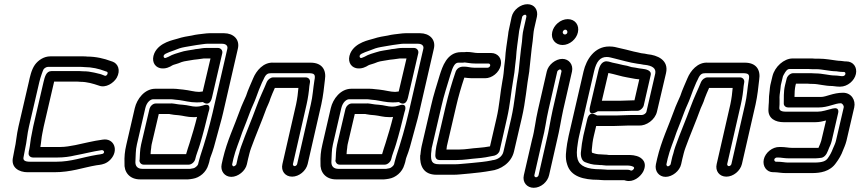

<svg xmlns="http://www.w3.org/2000/svg" viewBox="-20 -788 4091 913"><path d="M381 -469C416 -469 451 -461 479 -450L488 -447C491 -446 494 -442 490 -434C487 -429 482 -426 478 -428C468 -432 459 -436 448 -438C441 -439 439 -441 427 -443C409 -447 395 -449 376 -449C366 -450 364 -450 358 -450H225C199 -450 193 -422 187 -398L138 -187C135 -174 133 -162 131 -151C124 -121 124 -99 119 -77C118 -73 116 -67 116 -59C115 -47 126 -39 136 -39H253C284 -39 312 -43 337 -49C381 -57 421 -68 463 -74C472 -75 479 -66 472 -59C470 -57 468 -56 456 -54L442 -52C369 -40 320 -19 248 -19H122C95 -19 89 -28 92 -41C95 -56 97 -69 99 -78C108 -117 109 -150 118 -187L167 -398C172 -420 184 -453 187 -458C190 -463 200 -470 208 -470H364C375 -470 375 -469 381 -469ZM188 -187 237 -398V-400H346C356 -400 355 -399 361 -399C395 -399 423 -390 450 -381C483 -368 520 -393 535 -418C555 -454 541 -486 515 -495L506 -498C477 -509 437 -519 395 -519C390 -520 381 -520 375 -520H219C189 -520 162 -502 146 -480C129 -456 122 -421 117 -398L68 -187C58 -144 57 -111 49 -78C46 -63 44 -50 42 -41C30 10 72 31 111 31H237C319 31 373 9 438 -2L453 -4C467 -6 487 -10 505 -29C547 -73 522 -133 468 -124C422 -118 378 -106 338 -98C315 -94 293 -89 265 -89H172C176 -111 177 -134 181 -152C183 -162 185 -173 188 -187Z M644 -29C644 -29 640 -22 648 -12C652 -7 658 -5 664 -5H877C892 -5 905 -19 908 -30C913 -53 923 -75 931 -102C945 -148 959 -203 971 -253L974 -263C974 -263 987 -302 944 -286C935 -283 925 -281 911 -281C892 -281 875 -288 848 -290C837 -291 832 -291 827 -292L808 -295C798 -297 795 -296 790 -296H721C706 -296 694 -282 691 -271L651 -101C645 -76 645 -43 644 -29ZM701 -101 735 -246H779C785 -246 786 -246 789 -245L808 -242C818 -241 823 -241 830 -240C851 -238 870 -231 899 -231C905 -231 910 -231 917 -232C907 -191 893 -144 881 -106C876 -90 870 -74 865 -55H696C697 -66 697 -77 699 -85C700 -91 699 -93 701 -101ZM922 -7C920 0 907 11 900 12C894 13 888 14 884 15H658C633 15 622 1 624 -22C626 -47 624 -72 631 -101L671 -274C678 -303 696 -316 708 -316H794C799 -316 804 -315 813 -314L833 -312C856 -309 883 -301 915 -301C941 -301 943 -304 946 -302C946 -302 977 -277 988 -324L1037 -535C1040 -550 1028 -560 1017 -560H960C944 -560 933 -557 925 -556L907 -554C906 -554 905 -553 904 -553C885 -549 861 -548 835 -539C824 -535 803 -531 781 -518C769 -512 765 -512 764 -512C760 -513 756 -518 759 -525C765 -536 796 -543 833 -558C848 -563 869 -566 892 -570C905 -572 926 -576 945 -578C952 -579 960 -580 965 -580H1035C1057 -580 1064 -568 1061 -556L991 -252C975 -183 954 -111 933 -48C930 -38 928 -32 927 -27C925 -19 923 -13 922 -7ZM927 -351C905 -351 880 -359 851 -362L831 -364C824 -365 814 -366 805 -366H719C667 -366 631 -317 621 -274L581 -101C573 -68 571 -41 572 -13C569 29 595 65 646 65H874C882 65 888 63 897 62C929 57 961 31 971 -5C974 -13 976 -21 977 -27C978 -32 979 -36 981 -41C994 -74 1001 -101 1011 -139C1019 -171 1033 -216 1041 -252L1111 -556C1122 -602 1088 -630 1046 -630H976C967 -630 960 -629 951 -628C935 -626 911 -624 892 -619C873 -616 848 -612 824 -604C807 -598 738 -588 714 -535C699 -500 713 -471 741 -464C767 -458 790 -471 799 -477C805 -481 821 -483 844 -493C858 -498 877 -499 902 -504L920 -506C934 -507 943 -510 949 -510H981L944 -353C938 -352 931 -351 927 -351Z M1104 -7C1103 -3 1095 3 1091 3C1087 3 1083 -3 1084 -7L1090 -34C1100 -76 1118 -116 1132 -159C1145 -193 1157 -221 1169 -255C1177 -277 1190 -302 1198 -325C1206 -347 1215 -372 1226 -396C1228 -400 1230 -403 1233 -410C1244 -436 1253 -440 1270 -440H1446C1476 -440 1481 -434 1475 -405C1469 -369 1467 -329 1458 -292L1393 -8C1392 -3 1386 2 1381 2C1376 2 1372 -3 1373 -8L1438 -292C1445 -323 1449 -353 1451 -378L1454 -397C1456 -410 1446 -420 1434 -420H1279C1267 -420 1254 -410 1249 -399C1235 -364 1214 -322 1199 -280C1177 -219 1149 -155 1126 -90C1123 -81 1119 -69 1117 -59C1113 -47 1111 -39 1110 -34ZM1166 -58C1168 -67 1171 -75 1174 -84C1196 -145 1224 -209 1247 -273C1252 -286 1260 -299 1266 -320C1271 -334 1279 -352 1287 -370H1399C1397 -346 1394 -320 1388 -292L1323 -8C1315 25 1336 52 1369 52C1402 52 1435 25 1443 -8L1508 -292C1517 -333 1521 -373 1525 -408C1533 -456 1511 -490 1457 -490H1282C1232 -494 1198 -450 1184 -416C1173 -389 1160 -363 1150 -332C1143 -315 1129 -287 1120 -261C1094 -188 1060 -119 1040 -34L1034 -7C1027 25 1048 53 1080 53C1112 53 1147 25 1154 -7L1160 -34C1161 -39 1164 -48 1166 -58Z M1576 -29C1576 -29 1572 -22 1580 -12C1584 -7 1590 -5 1596 -5H1809C1824 -5 1837 -19 1840 -30C1845 -53 1855 -75 1863 -102C1877 -148 1891 -203 1903 -253L1906 -263C1906 -263 1919 -302 1876 -286C1867 -283 1857 -281 1843 -281C1824 -281 1807 -288 1780 -290C1769 -291 1764 -291 1759 -292L1740 -295C1730 -297 1727 -296 1722 -296H1653C1638 -296 1626 -282 1623 -271L1583 -101C1577 -76 1577 -43 1576 -29ZM1633 -101 1667 -246H1711C1717 -246 1718 -246 1721 -245L1740 -242C1750 -241 1755 -241 1762 -240C1783 -238 1802 -231 1831 -231C1837 -231 1842 -231 1849 -232C1839 -191 1825 -144 1813 -106C1808 -90 1802 -74 1797 -55H1628C1629 -66 1629 -77 1631 -85C1632 -91 1631 -93 1633 -101ZM1854 -7C1852 0 1839 11 1832 12C1826 13 1820 14 1816 15H1590C1565 15 1554 1 1556 -22C1558 -47 1556 -72 1563 -101L1603 -274C1610 -303 1628 -316 1640 -316H1726C1731 -316 1736 -315 1745 -314L1765 -312C1788 -309 1815 -301 1847 -301C1873 -301 1875 -304 1878 -302C1878 -302 1909 -277 1920 -324L1969 -535C1972 -550 1960 -560 1949 -560H1892C1876 -560 1865 -557 1857 -556L1839 -554C1838 -554 1837 -553 1836 -553C1817 -549 1793 -548 1767 -539C1756 -535 1735 -531 1713 -518C1701 -512 1697 -512 1696 -512C1692 -513 1688 -518 1691 -525C1697 -536 1728 -543 1765 -558C1780 -563 1801 -566 1824 -570C1837 -572 1858 -576 1877 -578C1884 -579 1892 -580 1897 -580H1967C1989 -580 1996 -568 1993 -556L1923 -252C1907 -183 1886 -111 1865 -48C1862 -38 1860 -32 1859 -27C1857 -19 1855 -13 1854 -7ZM1859 -351C1837 -351 1812 -359 1783 -362L1763 -364C1756 -365 1746 -366 1737 -366H1651C1599 -366 1563 -317 1553 -274L1513 -101C1505 -68 1503 -41 1504 -13C1501 29 1527 65 1578 65H1806C1814 65 1820 63 1829 62C1861 57 1893 31 1903 -5C1906 -13 1908 -21 1909 -27C1910 -32 1911 -36 1913 -41C1926 -74 1933 -101 1943 -139C1951 -171 1965 -216 1973 -252L2043 -556C2054 -602 2020 -630 1978 -630H1908C1899 -630 1892 -629 1883 -628C1867 -626 1843 -624 1824 -619C1805 -616 1780 -612 1756 -604C1739 -598 1670 -588 1646 -535C1631 -500 1645 -471 1673 -464C1699 -458 1722 -471 1731 -477C1737 -481 1753 -483 1776 -493C1790 -498 1809 -499 1834 -504L1852 -506C1866 -507 1875 -510 1881 -510H1913L1876 -353C1870 -352 1863 -351 1859 -351Z M2191 -471H2188C2185 -471 2179 -472 2169 -469C2158 -466 2150 -456 2147 -448C2129 -396 2113 -341 2099 -282L2055 -93C2052 -79 2050 -60 2050 -49C2050 -32 2061 -27 2070 -27H2152C2189 -27 2218 -33 2247 -35C2275 -37 2304 -42 2331 -48C2343 -51 2354 -62 2356 -72L2391 -226C2406 -291 2410 -350 2420 -405C2425 -431 2428 -457 2430 -480L2434 -514V-515C2436 -552 2442 -588 2447 -628C2448 -637 2449 -645 2451 -652L2463 -708C2464 -712 2471 -718 2477 -718C2481 -718 2484 -714 2483 -708L2470 -651C2464 -627 2464 -608 2462 -589C2455 -541 2451 -491 2446 -447C2432 -371 2428 -301 2411 -226L2374 -67C2369 -44 2347 -28 2320 -26C2319 -26 2318 -25 2317 -25C2289 -19 2254 -16 2223 -13L2201 -11C2182 -10 2165 -7 2148 -7H2068C2034 -7 2028 -21 2030 -58L2032 -75C2032 -81 2033 -86 2035 -93L2079 -282C2091 -336 2106 -379 2121 -430C2134 -475 2144 -490 2160 -490H2175C2179 -490 2185 -490 2190 -491C2204 -490 2216 -486 2239 -486H2303C2308 -486 2312 -481 2311 -476C2310 -471 2304 -466 2299 -466H2235C2218 -466 2203 -471 2191 -471ZM2187 -540H2172C2104 -540 2083 -467 2072 -434C2057 -383 2042 -340 2029 -282L1985 -93C1983 -86 1983 -80 1981 -69L1979 -51C1979 -51 1978 -50 1978 -49C1976 -3 1991 43 2056 43H2136C2158 43 2178 40 2193 39L2215 37C2247 34 2282 30 2314 24C2359 19 2411 -12 2424 -67L2461 -226C2480 -307 2484 -378 2497 -450V-452C2503 -500 2506 -547 2513 -593C2516 -616 2516 -633 2520 -651L2533 -708C2540 -740 2522 -768 2488 -768C2456 -768 2421 -742 2413 -708L2401 -652C2398 -641 2397 -631 2396 -622C2391 -584 2384 -548 2382 -507L2378 -474C2376 -451 2374 -427 2369 -403C2358 -344 2355 -285 2341 -226L2310 -92C2292 -89 2273 -86 2255 -85C2222 -83 2195 -77 2164 -77H2103C2104 -81 2104 -87 2105 -93L2149 -282C2160 -330 2173 -374 2188 -419C2198 -418 2212 -416 2223 -416H2287C2320 -416 2353 -443 2361 -476C2369 -509 2348 -536 2315 -536H2251C2236 -536 2223 -541 2199 -541C2195 -541 2193 -540 2187 -540Z M2630 -448C2631 -452 2639 -458 2643 -458C2647 -458 2651 -452 2650 -448L2608 -265C2597 -216 2590 -166 2579 -122L2541 45C2540 51 2533 55 2529 55C2523 55 2520 49 2521 45L2559 -122C2573 -174 2577 -219 2588 -265ZM2580 -448 2538 -265C2526 -215 2523 -170 2510 -124L2471 45C2463 79 2486 105 2518 105C2552 105 2584 77 2591 45L2629 -122C2641 -170 2648 -220 2658 -265L2700 -448C2707 -480 2686 -508 2654 -508C2622 -508 2587 -480 2580 -448ZM2656 -636C2657 -642 2663 -647 2668 -647C2675 -647 2679 -640 2678 -634C2677 -628 2672 -624 2666 -624C2659 -624 2655 -631 2656 -636ZM2606 -636C2598 -601 2622 -574 2655 -574C2689 -574 2721 -602 2728 -634C2736 -668 2715 -697 2680 -697C2645 -697 2613 -668 2606 -636Z M2825 -449 2785 -278C2785 -278 2773 -230 2819 -257C2822 -259 2823 -259 2825 -259H2919C2935 -259 2970 -261 2981 -261H3010C3025 -261 3038 -275 3041 -286L3074 -430C3080 -454 3051 -459 3034 -461L3019 -463C3005 -466 2996 -467 2983 -469C2969 -474 2955 -477 2942 -479C2927 -483 2907 -487 2893 -490L2875 -495C2844 -503 2831 -477 2825 -449ZM2930 -309H2842L2873 -441C2900 -436 2936 -424 2962 -420C2976 -418 2986 -415 3000 -413L3017 -411H3020L2997 -311H2993C2978 -311 2944 -309 2930 -309ZM2861 -1H2963C2969 -1 2975 0 2981 1C2998 5 2996 11 2994 15C2989 22 2984 24 2980 23C2977 22 2974 19 2959 19H2867C2859 19 2849 17 2836 17C2771 17 2737 2 2727 -30C2721 -50 2722 -73 2728 -110C2730 -121 2731 -131 2734 -142L2805 -449C2816 -496 2834 -517 2865 -517C2877 -517 2885 -514 2902 -510C2940 -501 2970 -491 3011 -485L3026 -483L3042 -480H3044C3084 -476 3100 -462 3096 -439L3054 -257C3052 -248 3040 -241 3031 -241H2977C2962 -241 2928 -239 2914 -239H2820C2815 -239 2783 -267 2772 -219L2754 -143C2748 -115 2745 -92 2743 -70C2739 -47 2746 -23 2762 -17C2778 -11 2797 -4 2823 -4C2832 -3 2836 -3 2841 -3C2846 -3 2854 -1 2861 -1ZM2836 -54C2820 -54 2809 -57 2795 -62C2794 -65 2794 -71 2794 -72V-75C2796 -98 2798 -118 2804 -143L2815 -189H2903C2919 -189 2954 -191 2965 -191H3018C3053 -189 3095 -218 3104 -257L3147 -440C3162 -504 3103 -526 3060 -530L3045 -533H3044L3029 -535C3019 -537 3010 -540 2993 -543C2970 -549 2946 -555 2923 -560C2910 -563 2899 -567 2877 -567C2806 -567 2768 -504 2755 -449L2684 -142C2681 -129 2679 -117 2677 -106C2672 -70 2666 -38 2677 -6C2694 52 2756 67 2825 67C2832 67 2841 69 2855 69H2947C2949 69 2946 68 2956 71C2991 80 3024 54 3038 29C3061 -16 3032 -39 3008 -46C2998 -49 2986 -51 2975 -51H2875C2870 -52 2860 -53 2852 -53C2845 -53 2842 -54 2836 -54Z M3169 -7C3168 -3 3160 3 3156 3C3152 3 3148 -3 3149 -7L3155 -34C3165 -76 3183 -116 3197 -159C3210 -193 3222 -221 3234 -255C3242 -277 3255 -302 3263 -325C3271 -347 3280 -372 3291 -396C3293 -400 3295 -403 3298 -410C3309 -436 3318 -440 3335 -440H3511C3541 -440 3546 -434 3540 -405C3534 -369 3532 -329 3523 -292L3458 -8C3457 -3 3451 2 3446 2C3441 2 3437 -3 3438 -8L3503 -292C3510 -323 3514 -353 3516 -378L3519 -397C3521 -410 3511 -420 3499 -420H3344C3332 -420 3319 -410 3314 -399C3300 -364 3279 -322 3264 -280C3242 -219 3214 -155 3191 -90C3188 -81 3184 -69 3182 -59C3178 -47 3176 -39 3175 -34ZM3231 -58C3233 -67 3236 -75 3239 -84C3261 -145 3289 -209 3312 -273C3317 -286 3325 -299 3331 -320C3336 -334 3344 -352 3352 -370H3464C3462 -346 3459 -320 3453 -292L3388 -8C3380 25 3401 52 3434 52C3467 52 3500 25 3508 -8L3573 -292C3582 -333 3586 -373 3590 -408C3598 -456 3576 -490 3522 -490H3347C3297 -494 3263 -450 3249 -416C3238 -389 3225 -363 3215 -332C3208 -315 3194 -287 3185 -261C3159 -188 3125 -119 3105 -34L3099 -7C3092 25 3113 53 3145 53C3177 53 3212 25 3219 -7L3225 -34C3226 -39 3229 -48 3231 -58Z M3836 -440H3752C3737 -440 3724 -426 3721 -415L3713 -383C3705 -349 3708 -321 3707 -297C3706 -285 3717 -277 3727 -277H3873C3918 -277 3950 -297 3978 -297C3985 -297 3994 -286 3992 -277L3955 -118C3952 -106 3948 -98 3941 -82C3934 -63 3926 -49 3916 -35C3907 -23 3893 -15 3852 -15H3727C3713 -15 3697 -19 3675 -19H3669C3664 -20 3661 -25 3662 -30C3663 -35 3670 -39 3674 -39H3681C3694 -39 3710 -35 3732 -35H3857C3869 -35 3878 -37 3880 -37C3898 -37 3910 -52 3917 -71L3923 -86C3924 -89 3931 -101 3935 -118L3965 -248C3966 -252 3974 -280 3940 -272C3911 -265 3891 -257 3868 -257H3717C3690 -257 3685 -266 3686 -277C3687 -286 3687 -295 3687 -313C3686 -331 3688 -343 3691 -364C3692 -371 3692 -378 3693 -383L3703 -425C3704 -428 3708 -435 3714 -445C3723 -458 3728 -460 3737 -460H3822C3830 -460 3836 -459 3842 -459H3862C3890 -459 3926 -449 3957 -449C3960 -449 3972 -446 3986 -446H3992C3998 -446 4001 -442 4000 -436C3999 -430 3993 -426 3987 -426H3981C3976 -426 3963 -429 3950 -429C3923 -429 3893 -439 3856 -439C3847 -439 3843 -440 3836 -440ZM3653 -425 3643 -383C3641 -374 3641 -367 3640 -359C3637 -339 3636 -321 3636 -301C3636 -293 3634 -285 3634 -268C3632 -224 3668 -207 3706 -207H3857C3876 -207 3892 -211 3908 -215L3885 -118C3884 -113 3877 -96 3872 -85H3869H3744C3730 -85 3714 -89 3693 -89H3687C3653 -90 3619 -62 3612 -30C3605 2 3625 31 3657 31H3664C3678 31 3694 35 3716 35H3841C3879 35 3927 29 3956 -14C3968 -30 3981 -51 3989 -74C3992 -82 4000 -98 4005 -118L4042 -277C4050 -312 4028 -347 3989 -347C3941 -347 3909 -327 3884 -327H3758C3758 -346 3759 -365 3763 -383L3765 -390H3822C3830 -389 3839 -389 3845 -389C3872 -389 3901 -379 3938 -379C3943 -379 3957 -376 3970 -376H3976C4010 -376 4043 -404 4050 -436C4057 -468 4038 -496 4004 -496H3998C3994 -496 3981 -499 3968 -499C3964 -499 3962 -500 3959 -500C3934 -503 3906 -509 3874 -509H3856C3848 -510 3839 -510 3834 -510H3749C3708 -510 3664 -471 3653 -425Z"/></svg>

Font: Electronic
Style: OutlineIt
Weight: 700
Version: Version 1.011